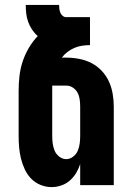

<svg xmlns="http://www.w3.org/2000/svg" viewBox="-20 -755 540 783"><path d="M190 8Q167 8 145 -1Q123 -10 107 -26.5Q91 -43 81 -64.5Q71 -86 65.5 -108.5Q60 -131 58 -154Q56 -177 56 -200V-385Q56 -415 59.5 -445.5Q63 -476 72.5 -504.5Q82 -533 97.5 -559.5Q113 -586 134 -608Q121 -619 111 -634Q101 -649 95 -665.5Q89 -682 87 -699.5Q85 -717 85 -735H221Q221 -727 222 -719Q223 -711 226 -703.5Q229 -696 235.5 -690.5Q242 -685 250 -685H347V-571Q331 -571 314.5 -568.5Q298 -566 283 -559.5Q268 -553 255 -543Q242 -533 232 -520H250Q276 -520 302.5 -515Q329 -510 352.5 -498Q376 -486 394.5 -466.5Q413 -447 424 -423Q435 -399 439.5 -372.5Q444 -346 444 -320V0H307V-86Q301 -67 290.5 -49.5Q280 -32 264.5 -18.5Q249 -5 229.5 1.5Q210 8 190 8ZM250 -106Q265 -106 278 -116Q291 -126 297 -140Q303 -154 305 -169.5Q307 -185 307 -200V-320Q307 -335 305 -349.5Q303 -364 296.5 -376.5Q290 -389 277.5 -397.5Q265 -406 250 -406H193V-200Q193 -185 195 -169.5Q197 -154 203 -140Q209 -126 222 -116Q235 -106 250 -106Z"/></svg>

Font: Iosevka Heavy
Style: Regular
Weight: 900
Monospace: yes
Designer: Belleve Invis
Foundry: Belleve Invis
Version: Version 32.5.0; ttfautohint (v1.8.4)